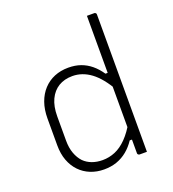

<svg xmlns="http://www.w3.org/2000/svg" viewBox="-138 -855 875 971"><g transform="rotate(-20 300.0 -370.0)"><path d="M261 -536Q298 -536 327.5 -525.5Q357 -515 382 -494.5Q407 -474 428 -443H455V-344Q412 -420 365.5 -454.5Q319 -489 266 -489Q223 -489 191.5 -470Q160 -451 142.5 -414Q125 -377 125 -323V-193Q125 -154 136 -124Q147 -94 166 -74Q184 -56 209.5 -46.5Q235 -37 266 -37Q301 -37 333.5 -50.5Q366 -64 396.5 -95Q427 -126 455 -176V-84H428Q408 -54 382.5 -33Q357 -12 326 -1Q295 10 257 10Q218 10 184.5 -3.5Q151 -17 126.5 -42.5Q102 -68 88.5 -104Q75 -140 75 -186V-330Q75 -378 88.5 -416Q102 -454 127 -481Q152 -508 186 -522Q220 -536 261 -536ZM479 -750Q483 -750 485 -748.5Q487 -747 488.5 -745Q490 -743 490 -739Q490 -659 490 -575Q490 -491 490 -408Q490 -325 490 -246.5Q490 -168 490 -100Q490 -67 490 -41.5Q490 -16 490 0Q485 0 480 0Q475 0 470.5 0Q466 0 461 0Q456 0 451 0Q448 0 445.5 -1.5Q443 -3 441.5 -5Q440 -7 440 -11Q440 -91 440 -171Q440 -251 440 -330.5Q440 -410 440 -490Q440 -570 440 -650Q440 -674 440 -699Q440 -724 440 -750Q445 -750 450 -750Q455 -750 459.5 -750Q464 -750 469 -750Q474 -750 479 -750Z"/></g></svg>

Font: Recursive Light
Style: Regular
Weight: 300
Version: Version 1.085